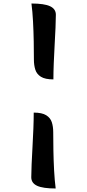

<svg xmlns="http://www.w3.org/2000/svg" viewBox="-20 -887 496 1093"><path d="M284 -435Q237 -435 213 -450Q189 -465 181 -490.5Q173 -516 173 -547Q173 -594 172 -651Q171 -708 168 -765Q165 -822 159 -867Q232 -867 265 -851.5Q298 -836 298 -803Q298 -774 296 -728.5Q294 -683 291 -630.5Q288 -578 286 -526.5Q284 -475 284 -435ZM172 -246Q219 -246 243 -231Q267 -216 275 -191Q283 -166 283 -134Q283 -87 284 -30Q285 27 288 83.5Q291 140 297 186Q224 186 191 170.5Q158 155 158 122Q158 93 160 47.5Q162 2 165 -50.5Q168 -103 170 -154.5Q172 -206 172 -246Z"/></svg>

Font: Merienda SemiBold
Style: Regular
Weight: 600
Designer: Eduardo Rodriguez Tunni
Foundry: Eduardo Rodriguez Tunni
Version: Version 2.001; ttfautohint (v1.8.4.7-5d5b)